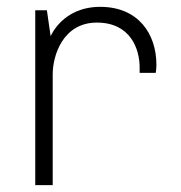

<svg xmlns="http://www.w3.org/2000/svg" viewBox="-20 -541 530 561"><path d="M388 -328H435C435 -328 437 -338 437 -352C437 -442 384 -521 273 -521C162 -521 128 -435 128 -435L117 -511H83V0H134V-324C134 -379 164 -475 263 -475C362 -475 388 -397 388 -344V-328Z"/></svg>

Font: ChivoLight
Style: Regular
Weight: 300
Designer: Hector Gatti
Foundry: Omnibus-Type
Version: Version 1.004;PS 001.004;hotconv 1.0.88;makeotf.lib2.5.64775